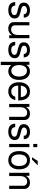

<svg xmlns="http://www.w3.org/2000/svg" viewBox="1970 -2750 998 4978"><g transform="rotate(90 2469.0 -261.0)"><path d="M122 -156Q128 -109 154.5 -81.5Q181 -54 250 -54Q305 -54 338.5 -76.5Q372 -99 372 -136Q372 -165 353 -182Q334 -199 291 -209L213 -228Q120 -250 83.5 -283.5Q47 -317 47 -379Q47 -452 102 -495.5Q157 -539 248 -539Q339 -539 388 -497Q437 -455 438 -378H350Q347 -462 245 -462Q194 -462 164 -440.5Q134 -419 134 -383Q134 -355 157 -337.5Q180 -320 231 -308L311 -289Q389 -270 424 -235.5Q459 -201 459 -143Q459 -67 400.5 -22Q342 23 243 23Q40 23 34 -156Z M970 0H895V-73Q858 -21 818 1Q778 23 720 23Q644 23 598.5 -16Q553 -55 553 -120V-524H636V-153Q636 -106 665 -78Q694 -50 744 -50Q809 -50 848 -98.5Q887 -147 887 -227V-524H970Z M1152 -156Q1158 -109 1184.5 -81.5Q1211 -54 1280 -54Q1335 -54 1368.5 -76.5Q1402 -99 1402 -136Q1402 -165 1383 -182Q1364 -199 1321 -209L1243 -228Q1150 -250 1113.5 -283.5Q1077 -317 1077 -379Q1077 -452 1132 -495.5Q1187 -539 1278 -539Q1369 -539 1418 -497Q1467 -455 1468 -378H1380Q1377 -462 1275 -462Q1224 -462 1194 -440.5Q1164 -419 1164 -383Q1164 -355 1187 -337.5Q1210 -320 1261 -308L1341 -289Q1419 -270 1454 -235.5Q1489 -201 1489 -143Q1489 -67 1430.5 -22Q1372 23 1273 23Q1070 23 1064 -156Z M1583 218V-524H1660V-445Q1719 -539 1827 -539Q1931 -539 1991.5 -462Q2052 -385 2052 -253Q2052 -128 1990.5 -52.5Q1929 23 1828 23Q1731 23 1667 -55V218ZM1813 -461Q1747 -461 1707 -405.5Q1667 -350 1667 -258Q1667 -166 1707 -110.5Q1747 -55 1813 -55Q1881 -55 1923 -110.5Q1965 -166 1965 -255Q1965 -349 1923.5 -405Q1882 -461 1813 -461Z M2585 -234H2199Q2201 -152 2241.5 -103Q2282 -54 2353 -54Q2455 -54 2490 -159H2574Q2558 -73 2499 -25Q2440 23 2350 23Q2240 23 2176 -51.5Q2112 -126 2112 -255Q2112 -384 2177.5 -461.5Q2243 -539 2352 -539Q2585 -539 2585 -234ZM2201 -302H2496Q2496 -370 2455 -416Q2414 -462 2351 -462Q2288 -462 2247 -418.5Q2206 -375 2201 -302Z M2675 -524H2752V-436Q2787 -491 2827.5 -515Q2868 -539 2926 -539Q3002 -539 3047 -500Q3092 -461 3092 -396V0H3009V-363Q3009 -410 2980 -438Q2951 -466 2901 -466Q2837 -466 2798 -417.5Q2759 -369 2759 -289V0H2675Z M3274 -156Q3280 -109 3306.5 -81.5Q3333 -54 3402 -54Q3457 -54 3490.5 -76.5Q3524 -99 3524 -136Q3524 -165 3505 -182Q3486 -199 3443 -209L3365 -228Q3272 -250 3235.5 -283.5Q3199 -317 3199 -379Q3199 -452 3254 -495.5Q3309 -539 3400 -539Q3491 -539 3540 -497Q3589 -455 3590 -378H3502Q3499 -462 3397 -462Q3346 -462 3316 -440.5Q3286 -419 3286 -383Q3286 -355 3309 -337.5Q3332 -320 3383 -308L3463 -289Q3541 -270 3576 -235.5Q3611 -201 3611 -143Q3611 -67 3552.5 -22Q3494 23 3395 23Q3192 23 3186 -156Z M3795 -524V0H3712V-524ZM3795 -729V-624H3711V-729Z M4133 -539Q4246 -539 4308.5 -464.5Q4371 -390 4371 -254Q4371 -125 4307.5 -51Q4244 23 4134 23Q4022 23 3959.5 -51.5Q3897 -126 3897 -258Q3897 -390 3960 -464.5Q4023 -539 4133 -539ZM4134 -462Q4064 -462 4024 -407.5Q3984 -353 3984 -258Q3984 -163 4024 -108.5Q4064 -54 4134 -54Q4203 -54 4243.5 -108.5Q4284 -163 4284 -255Q4284 -352 4244.5 -407Q4205 -462 4134 -462ZM4153 -740H4266L4117 -592H4057Z M4461 -524H4538V-436Q4573 -491 4613.5 -515Q4654 -539 4712 -539Q4788 -539 4833 -500Q4878 -461 4878 -396V0H4795V-363Q4795 -410 4766 -438Q4737 -466 4687 -466Q4623 -466 4584 -417.5Q4545 -369 4545 -289V0H4461Z"/></g></svg>

Font: ColatingCofangSans
Style: Regular
Weight: 400
Foundry: GNU
Version: Version 412.227;June 27, 2022;FontCreator 11.0.0.2412 32-bit